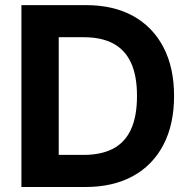

<svg xmlns="http://www.w3.org/2000/svg" viewBox="-20 -748 762 768"><path d="M321.5 0H133.1V-128.4H314.6Q384.8 -128.4 432.3 -153.3Q479.8 -178.1 503.9 -230.4Q528 -282.7 528 -364.2Q528 -445.5 503.8 -497.5Q479.5 -549.4 432.4 -574.2Q385.2 -599.1 315.5 -599.1H129.7V-727.5H324.2Q433.8 -727.5 512.6 -684Q591.3 -640.4 633.8 -558.9Q676.3 -477.5 676.3 -364.2Q676.3 -250.7 633.8 -169Q591.3 -87.4 511.9 -43.7Q432.4 0 321.5 0ZM214.9 -727.5V0H65.7V-727.5Z"/></svg>

Font: Adwaita Sans
Style: Regular
Weight: 400
Designer: Rasmus Andersson
Foundry: rsms
Version: Version 4.001;git-9221beed3